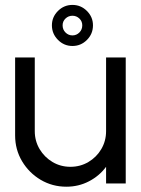

<svg xmlns="http://www.w3.org/2000/svg" viewBox="-20 -728 559 762"><path d="M40 -190.5V-500H118V-207.5Q118 -168.5 137.2 -136.2Q156.5 -104 188.5 -85Q220.5 -66 259.5 -66Q298.5 -66 330.8 -85Q363 -104 382 -136.2Q401 -168.5 401 -207.5V-500H479V0H401V-66Q374.5 -30 333.2 -8.5Q292 13 243.5 13Q187.5 13 141.2 -14.5Q95 -42 67.5 -88.2Q40 -134.5 40 -190.5ZM267.5 -545.5Q234 -545.5 210 -569.8Q186 -594 186 -627.5Q186 -660.5 210 -684.5Q234 -708.5 267.5 -708.5Q301 -708.5 325 -684.5Q349 -660.5 349 -627.5Q349 -593.5 325 -569.5Q301 -545.5 267.5 -545.5ZM267.5 -587.5Q283.5 -587.5 295 -599Q306.5 -610.5 306.5 -627.5Q306.5 -643.5 295 -654.5Q283.5 -665.5 267.5 -665.5Q251.5 -665.5 240 -654.5Q228.5 -643.5 228.5 -627.5Q228.5 -610.5 240 -599Q251.5 -587.5 267.5 -587.5Z"/></svg>

Font: Urbanist
Style: Regular
Weight: 400
Designer: Corey Hu
Foundry: Corey Hu
Version: Version 1.330; ttfautohint (v1.8.4.7-5d5b)